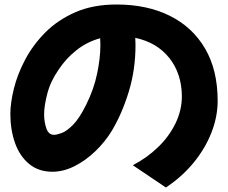

<svg xmlns="http://www.w3.org/2000/svg" viewBox="-20 -781 1013 853"><path d="M717 52 570 -47Q632 -79 681.5 -126.5Q731 -174 759.5 -232.5Q788 -291 788 -354Q787 -454 732.5 -523Q678 -592 581 -613Q582 -597 582 -581Q582 -472 552.5 -375Q523 -278 478 -202Q448 -152 404.5 -110Q361 -68 311.5 -43Q262 -18 213 -18Q151 -18 109 -53Q67 -88 46.5 -146.5Q26 -205 26 -275Q26 -323 41.5 -386.5Q57 -450 91.5 -515.5Q126 -581 181 -636.5Q236 -692 314.5 -726.5Q393 -761 498 -761Q633 -761 734 -711Q835 -661 891 -565.5Q947 -470 947 -333Q947 -262 919 -191Q891 -120 839.5 -57.5Q788 5 717 52ZM176 -274Q176 -239 186 -210.5Q196 -182 220 -182Q232 -182 254 -190Q276 -198 304 -226Q332 -254 362 -314Q397 -384 411.5 -454Q426 -524 426 -580Q426 -596 425 -611Q366 -595 319 -557.5Q272 -520 240 -471Q204 -419 190 -364.5Q176 -310 176 -274Z"/></svg>

Font: Mochiy Pop P One
Style: Regular
Weight: 400
Designer: FONTDASU
Foundry: FONTDASU / Google Inc. / Adobe
Version: Version 2.000